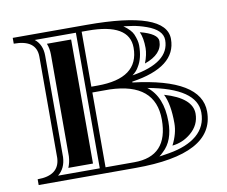

<svg xmlns="http://www.w3.org/2000/svg" viewBox="-70 -696 927 783"><g transform="rotate(-10 393.5 -304.5)"><path d="M310.5 -585.4V-357.7H335.9Q507.8 -357.7 507.8 -484.4Q507.8 -585.4 335.9 -585.4ZM478.3 -345.5Q757.8 -311.8 757.8 -175.8Q757.8 0 429.7 0H29.3V-23.9Q119.6 -23.9 123 -95.5V-515.1Q123 -585.4 29.3 -585.4V-609.4H335.9Q664.1 -609.4 664.1 -493Q664.1 -376.7 478.3 -348.9ZM310.5 -23.9H429.7Q570.3 -23.9 570.3 -175.8Q570.3 -327.6 382.8 -333.7H310.5ZM483.9 -374Q640.1 -399.4 640.1 -492.7Q640.1 -534.7 575.7 -557.6Q544.2 -568.8 518.6 -572.5L481.9 -577.6Q512.2 -555.7 520.3 -536.6Q531.7 -509.5 531.7 -489.7Q531.7 -437 510.7 -403.8Q502 -387.5 483.9 -374ZM286.6 -23.9V-585.4H116.2Q147 -560.8 147 -515.1V-95Q144.8 -48.8 113.8 -23.9ZM534.4 -29.3Q540 -29.8 544.4 -30.5L575.9 -35.6Q650.6 -48.3 691.7 -83Q733.9 -118.9 733.9 -175.8Q733.9 -276.9 534.4 -313Q595.2 -266.4 595.2 -162.8Q595.2 -84 551.5 -44.2Q540.5 -33.2 534.4 -29.3ZM543.7 -542.2Q616.2 -523.4 616.2 -492.7Q616.2 -438.7 542.2 -412.8Q555.7 -447.8 555.7 -474.6Q555.7 -516.1 543.7 -542.2ZM262.7 -47.9H160.6Q169.7 -69.3 170.9 -94.2V-515.1Q170.9 -540 162.4 -561.5H262.7ZM596.7 -273.7Q710 -240.5 710 -175.8Q710 -128.9 671.9 -96.7Q637.7 -67.9 594.5 -63.7Q618.2 -109.9 618.2 -152.3Q618.2 -231.7 596.7 -273.7Z"/></g></svg>

Font: itsadzokeS01
Style: Regular
Weight: 600
Width: 6
Version: Version 0.46